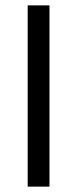

<svg xmlns="http://www.w3.org/2000/svg" viewBox="-20 -694 287 714"><path d="M164 0H83V-674H164Z"/></svg>

Font: Hind Mysuru
Style: Regular
Weight: 400
Designer: Manushi Parikh, Hitesh Malaviya
Foundry: Indian Type Foundry
Version: Version 0.703;PS 1.0;hotconv 1.0.86;makeotf.lib2.5.63406